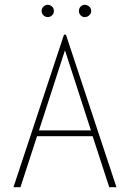

<svg xmlns="http://www.w3.org/2000/svg" viewBox="-20 -778 540 798"><path d="M434 0 365 -212H134L65 0H36L246 -634H254L464 0ZM250 -569 142 -236H358ZM178 -707Q168 -707 160.5 -714.5Q153 -722 153 -732Q153 -743 160.5 -750.5Q168 -758 178 -758Q188 -758 196 -751Q204 -744 204 -732Q204 -722 196.5 -714.5Q189 -707 178 -707ZM332 -707Q322 -707 315 -714.5Q308 -722 308 -732Q308 -743 315 -750.5Q322 -758 332 -758Q342 -758 350.5 -751Q359 -744 359 -732Q359 -722 351 -714.5Q343 -707 332 -707Z"/></svg>

Font: Inconsolata ExtraLight
Style: Regular
Weight: 200
Monospace: yes
Designer: Raph Levien, Cyreal, Brenton Simpson
Foundry: Raph Levien, Cyreal, Google
Version: Version 3.001; ttfautohint (v1.8.2.53-6de2)